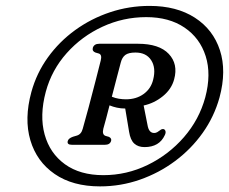

<svg xmlns="http://www.w3.org/2000/svg" viewBox="-20 -778 795 667"><path d="M327.5 -130.5Q232.5 -130.5 170 -173.5Q107.5 -216.5 85.5 -290.8Q63.5 -365 89 -458.5Q107 -524 146.5 -578.8Q186 -633.5 241.2 -673.5Q296.5 -713.5 362.5 -735.5Q428.5 -757.5 499.5 -757.5Q593.5 -757.5 657 -716.5Q720.5 -675.5 744 -603.5Q767.5 -531.5 742.5 -439Q724 -372.5 684 -316.2Q644 -260 588.2 -218.5Q532.5 -177 466 -153.8Q399.5 -130.5 327.5 -130.5ZM339 -169.5Q420 -169.5 493 -205Q566 -240.5 619 -301.5Q672 -362.5 693 -439.5Q714.5 -520 694.5 -583Q674.5 -646 621 -682.2Q567.5 -718.5 488 -718.5Q408 -718.5 336 -685.2Q264 -652 211.8 -593.5Q159.5 -535 139 -459Q117 -376.5 135 -311Q153 -245.5 205.5 -207.5Q258 -169.5 339 -169.5ZM585 -502.5Q576 -468.5 546 -444Q516 -419.5 479 -411.5L492.5 -343.5Q497 -316 515.5 -316Q521.5 -316 526.5 -319Q531.5 -322 536 -325.5Q542 -330.5 548 -329.5Q553 -328.5 554.8 -322.5Q556.5 -316.5 552.5 -308.5Q533.5 -267 482 -267Q460 -267 446.5 -279.2Q433 -291.5 428.5 -320L415 -401Q400 -401 386.2 -404Q372.5 -407 360.5 -412Q354.5 -388.5 349 -367.5Q343.5 -346.5 339 -331Q334 -310.5 346.5 -306L358.5 -302.5Q368.5 -297.5 366 -288.5Q362 -275 344.5 -275H230Q211.5 -275 215.5 -288.5Q218 -297.5 233.5 -303L247 -307Q262.5 -311.5 267.5 -331Q276.5 -362 288.2 -406.2Q300 -450.5 311.2 -494.2Q322.5 -538 330 -568Q335 -588 323.5 -592L311.5 -595.5Q299.5 -600 302.5 -612Q307 -626 325 -626H459Q533 -626 566.2 -590.8Q599.5 -555.5 585 -502.5ZM399.5 -560.5Q395 -544 386.5 -511.2Q378 -478.5 368.5 -442Q380.5 -437 393 -435Q405.5 -433 417.5 -433Q453.5 -433 479 -451.5Q504.5 -470 512 -501Q522.5 -542 505.2 -568.8Q488 -595.5 450.5 -595.5Q426.5 -595.5 415.2 -587Q404 -578.5 399.5 -560.5Z"/></svg>

Font: Fraunces 9pt Soft
Style: Italic
Weight: 400
Italic angle: -16°
Version: Version 1.000;[0bf87f6ff]